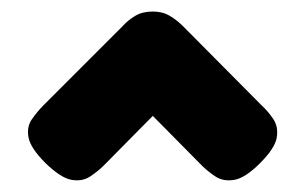

<svg xmlns="http://www.w3.org/2000/svg" viewBox="-20 -534 529 333"><path d="M245 -514Q262 -514 274.5 -506.5Q287 -499 297 -489L433 -352Q445 -341 454 -327.5Q463 -314 460 -295.5Q457 -277 431 -251Q405 -225 386 -222Q367 -219 353.5 -228Q340 -237 330 -247L245 -333L160 -247Q150 -237 136.5 -228Q123 -219 104.5 -222Q86 -225 59 -251Q33 -277 29.5 -295.5Q26 -314 35.5 -327.5Q45 -341 56 -352L193 -489Q202 -499 214.5 -506.5Q227 -514 245 -514Z"/></svg>

Font: Fredoka
Style: Bold
Weight: 700
Designer: Ben Nathan
Foundry: Milena B. Brandão, Ben Nathan
Version: Version 2.001